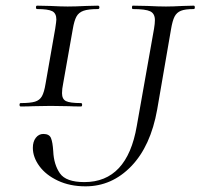

<svg xmlns="http://www.w3.org/2000/svg" viewBox="-20 -645 708 678"><path d="M96 -123Q96 -145 106.5 -158.5Q117 -172 133 -172Q154 -172 160 -157.5Q166 -143 168 -111Q170 -64 191.5 -33Q213 -2 278 -2Q429 -2 463 -200L524 -544Q527 -562 527 -574Q527 -597 510.5 -605Q494 -613 449 -613Q446 -613 446 -619Q446 -625 449 -625L501 -624Q541 -622 566 -622Q590 -622 626 -624L664 -625Q668 -625 668 -619Q668 -613 664 -613Q634 -613 619 -607Q604 -601 596.5 -586.5Q589 -572 584 -542L535 -258Q512 -129 443.5 -58Q375 13 282 13Q227 13 184.5 -7Q142 -27 119 -58.5Q96 -90 96 -123ZM53 -281Q87 -281 103.5 -286Q120 -291 128 -305Q136 -319 141 -350L175 -544Q179 -570 179 -576Q179 -598 164.5 -605.5Q150 -613 111 -613Q107 -613 107 -619Q107 -625 111 -625L157 -624Q197 -622 219 -622Q245 -622 285 -624L326 -625Q331 -625 331 -619Q331 -613 326 -613Q292 -613 275 -607Q258 -601 250 -586.5Q242 -572 237 -542L203 -350Q199 -331 199 -316Q199 -295 213 -288Q227 -281 266 -281Q270 -281 270 -275Q270 -269 266 -269Q239 -269 224 -270L159 -271L97 -270Q81 -269 53 -269Q49 -269 49 -275Q49 -281 53 -281Z"/></svg>

Font: Cormorant Infant
Style: Italic
Weight: 400
Italic angle: -10°
Designer: Christian Thalmann (Catharsis Fonts)
Foundry: Catharsis Fonts
Version: Version 4.000